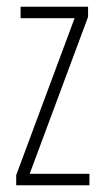

<svg xmlns="http://www.w3.org/2000/svg" viewBox="-20 -549 307 569"><path d="M245 0V-34H68L241 -499V-529H41V-495H201L28 -30V0Z"/></svg>

Font: Noto Sans Thai Looped ExtraCondensed ExtraLight
Style: Regular
Weight: 200
Width: 2
Designer: Sasikarn Vongin, Ben Mitchell
Foundry: The Fontpad Ltd
Version: Version 1.001